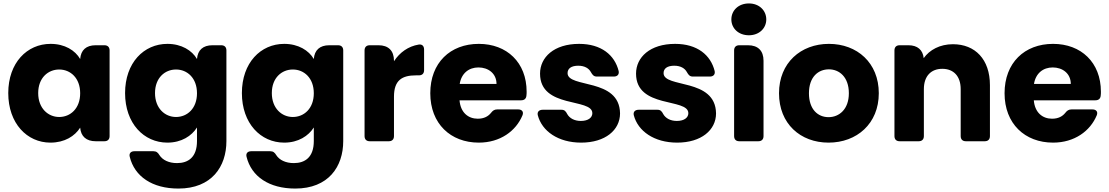

<svg xmlns="http://www.w3.org/2000/svg" viewBox="-20 -821 6447 1116"><path d="M274 -566C137 -566 28 -456 28 -280C28 -104 137 8 273 8C356 8 415 -30 446 -79C450 -28 482 0 536 0H587C606 0 617 -11 617 -30V-528C617 -547 606 -558 587 -558H536C481 -558 450 -530 446 -478C417 -528 357 -566 274 -566ZM324 -417C389 -417 446 -368 446 -279C446 -190 389 -141 324 -141C260 -141 202 -191 202 -280C202 -369 260 -417 324 -417Z M953 -566C816 -566 707 -456 707 -280C707 -104 816 8 953 8C1035 8 1094 -31 1125 -80V-1C1125 93 1074 127 1009 127C961 127 925 109 907 81C898 66 889 58 872 58H761C741 58 729 70 734 90C762 205 865 275 1017 275C1210 275 1296 148 1296 -1V-528C1296 -547 1285 -558 1266 -558H1215C1160 -558 1129 -530 1125 -478C1096 -528 1035 -566 953 -566ZM1003 -417C1068 -417 1125 -368 1125 -279C1125 -190 1068 -141 1003 -141C939 -141 881 -191 881 -280C881 -369 939 -417 1003 -417Z M1632 -566C1495 -566 1386 -456 1386 -280C1386 -104 1495 8 1632 8C1714 8 1773 -31 1804 -80V-1C1804 93 1753 127 1688 127C1640 127 1604 109 1586 81C1577 66 1568 58 1551 58H1440C1420 58 1408 70 1413 90C1441 205 1544 275 1696 275C1889 275 1975 148 1975 -1V-528C1975 -547 1964 -558 1945 -558H1894C1839 -558 1808 -530 1804 -478C1775 -528 1714 -566 1632 -566ZM1682 -417C1747 -417 1804 -368 1804 -279C1804 -190 1747 -141 1682 -141C1618 -141 1560 -191 1560 -280C1560 -369 1618 -417 1682 -417Z M2099 -528V-30C2099 -11 2110 0 2129 0H2240C2259 0 2270 -11 2270 -30V-259C2270 -355 2317 -383 2398 -383H2415C2434 -383 2445 -394 2445 -413V-533C2445 -553 2434 -565 2414 -562C2353 -552 2303 -516 2270 -465V-468C2270 -526 2238 -558 2180 -558H2129C2110 -558 2099 -547 2099 -528Z M2866 -333H2652C2662 -395 2705 -429 2761 -429C2818 -429 2866 -394 2866 -333ZM2481 -279C2481 -102 2599 8 2763 8C2887 8 2979 -59 3017 -151C3025 -171 3014 -185 2992 -185H2870C2854 -185 2844 -178 2834 -165C2818 -145 2794 -131 2757 -131C2702 -131 2657 -166 2651 -238H3009C3028 -238 3039 -248 3040 -267C3041 -274 3041 -281 3041 -288C3041 -458 2926 -566 2763 -566C2597 -566 2481 -456 2481 -279Z M3358 8C3498 8 3584 -65 3584 -162C3581 -370 3279 -307 3279 -396C3279 -423 3301 -439 3341 -439C3378 -439 3403 -424 3415 -401C3424 -385 3432 -376 3449 -376H3548C3568 -376 3580 -388 3576 -408C3553 -501 3475 -566 3346 -566C3200 -566 3119 -488 3119 -393C3119 -188 3423 -253 3423 -163C3423 -138 3400 -118 3356 -118C3320 -118 3291 -133 3277 -158C3269 -174 3261 -183 3244 -183H3134C3114 -183 3101 -171 3106 -151C3130 -59 3224 8 3358 8Z M3916 8C4056 8 4142 -65 4142 -162C4139 -370 3837 -307 3837 -396C3837 -423 3859 -439 3899 -439C3936 -439 3961 -424 3973 -401C3982 -385 3990 -376 4007 -376H4106C4126 -376 4138 -388 4134 -408C4111 -501 4033 -566 3904 -566C3758 -566 3677 -488 3677 -393C3677 -188 3981 -253 3981 -163C3981 -138 3958 -118 3914 -118C3878 -118 3849 -133 3835 -158C3827 -174 3819 -183 3802 -183H3692C3672 -183 3659 -171 3664 -151C3688 -59 3782 8 3916 8Z M4247 -528V-30C4247 -11 4258 0 4277 0H4388C4407 0 4418 -11 4418 -30V-468C4418 -526 4386 -558 4328 -558H4277C4258 -558 4247 -547 4247 -528ZM4231 -708C4231 -657 4272 -616 4333 -616C4393 -616 4434 -657 4434 -708C4434 -760 4393 -801 4333 -801C4272 -801 4231 -760 4231 -708Z M4796 8C4960 8 5088 -102 5088 -279C5088 -456 4962 -566 4798 -566C4635 -566 4508 -456 4508 -279C4508 -102 4632 8 4796 8ZM4796 -140C4734 -140 4682 -185 4682 -279C4682 -374 4736 -418 4798 -418C4858 -418 4914 -374 4914 -279C4914 -185 4857 -140 4796 -140Z M5179 -528V-30C5179 -11 5190 0 5209 0H5320C5339 0 5350 -11 5350 -30V-303C5350 -379 5392 -421 5457 -421C5522 -421 5564 -379 5564 -303V-30C5564 -11 5575 0 5594 0H5704C5723 0 5734 -11 5734 -30V-326C5734 -476 5648 -564 5519 -564C5443 -564 5383 -531 5349 -483C5344 -531 5313 -558 5260 -558H5209C5190 -558 5179 -547 5179 -528Z M6204 -333H5990C6000 -395 6043 -429 6099 -429C6156 -429 6204 -394 6204 -333ZM5819 -279C5819 -102 5937 8 6101 8C6225 8 6317 -59 6355 -151C6363 -171 6352 -185 6330 -185H6208C6192 -185 6182 -178 6172 -165C6156 -145 6132 -131 6095 -131C6040 -131 5995 -166 5989 -238H6347C6366 -238 6377 -248 6378 -267C6379 -274 6379 -281 6379 -288C6379 -458 6264 -566 6101 -566C5935 -566 5819 -456 5819 -279Z"/></svg>

Font: Arvore Sans
Style: Bold
Weight: 700
Designer: Jonny Pinhorn (Latin) Dan Schunck (customization for Arvore)
Version: Version 1.000;Glyphs 3.3 (3305)